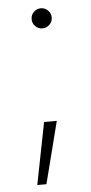

<svg xmlns="http://www.w3.org/2000/svg" viewBox="-50 -549 348 734"><g transform="rotate(-5 123.5 -182.0)"><path d="M63 154.3 109.9 -83.5H158.7L98.1 154.3ZM135.3 -440.4Q119.1 -440.4 107.9 -451.7Q96.7 -462.9 96.7 -479Q96.7 -495.1 107.9 -506.3Q119.1 -517.6 135.3 -517.6Q150.9 -517.6 162.4 -506.3Q173.8 -495.1 173.8 -479Q173.8 -462.9 162.4 -451.7Q150.9 -440.4 135.3 -440.4Z"/></g></svg>

Font: Inter Tight ExtraLight
Style: Regular
Weight: 250
Designer: Rasmus Andersson
Foundry: rsms
Version: Version 3.004